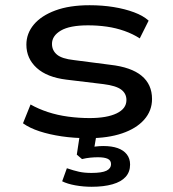

<svg xmlns="http://www.w3.org/2000/svg" viewBox="-20 -520 664 735"><path d="M319 9Q264 9 216.5 2Q169 -5 131 -17.5Q93 -30 68 -48L97 -120Q127 -103 163.5 -91Q200 -79 241 -73.5Q282 -68 323 -68Q389 -68 426.5 -86Q464 -104 464 -137Q464 -162 444 -177Q424 -192 376 -198L235 -215Q160 -224 120.5 -260Q81 -296 81 -349Q81 -392 109.5 -426Q138 -460 192 -480Q246 -500 323 -500Q372 -500 415 -493Q458 -486 493 -473Q528 -460 549 -441L515 -373Q489 -390 456.5 -401.5Q424 -413 389 -418Q354 -423 317 -423Q247 -423 213 -403Q179 -383 179 -352Q179 -327 198 -311Q217 -295 263 -290L402 -272Q482 -263 522 -230Q562 -197 562 -141Q562 -96 532 -62Q502 -28 447.5 -9.5Q393 9 319 9ZM331 195Q299 195 268.5 189.5Q238 184 218 174L236 124Q262 133 282.5 137.5Q303 142 330 142Q370 142 387.5 133.5Q405 125 405 108Q405 94 392.5 88Q380 82 355 82Q341 82 325.5 83.5Q310 85 294 89L274 72L288 -20H352L339 57L310 48Q329 43 345 41Q361 39 375 39Q408 39 430.5 47Q453 55 465.5 71Q478 87 478 110Q478 138 461 157Q444 176 410.5 185.5Q377 195 331 195Z"/></svg>

Font: Nunito Sans 10pt Expanded Medium
Style: Regular
Weight: 500
Width: 7
Designer: Vernon Adams
Foundry: Vernon Adams
Version: Version 3.101;gftools[0.9.27]